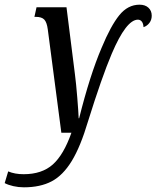

<svg xmlns="http://www.w3.org/2000/svg" viewBox="-114 -567 668 820"><path d="M-94 215 -79 165Q-51 177 -13 177Q65 177 111.5 135.5Q158 94 191 0H148L90 -442Q86 -472 75 -483.5Q64 -495 39 -495H33L42 -536H170L206 -250Q211 -212 216 -150.5Q221 -89 222 -62H224Q270 -246 320 -363Q359 -457 395.5 -502Q432 -547 482 -547Q506 -547 520 -534Q534 -521 534 -500Q534 -482 524 -469Q514 -456 499 -451Q498 -467 491.5 -475Q485 -483 475 -483Q425 -483 363 -337Q321 -238 262 -49Q230 59 192.5 120.5Q155 182 106.5 207.5Q58 233 -12 233Q-35 233 -57 228Q-79 223 -94 215Z"/></svg>

Font: Noto Serif Cond
Style: Italic
Weight: 400
Width: 3
Italic angle: -12°
Designer: Monotype Design Team
Foundry: Monotype Imaging Inc.
Version: Version 1.001